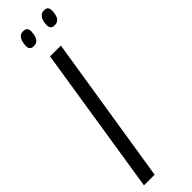

<svg xmlns="http://www.w3.org/2000/svg" viewBox="-295 -858 853 853"><g transform="rotate(-45 131.0 -432.0)"><path d="M1 0 111 -700H179L68 0ZM224 -783Q210 -783 203.5 -790.5Q197 -798 199 -817Q204 -864 237 -864Q251 -864 257 -856Q263 -848 261 -828Q257 -783 224 -783ZM93 -783Q79 -783 72.5 -790.5Q66 -798 68 -816Q73 -864 105 -864Q119 -864 126 -856Q133 -848 130 -828Q126 -783 93 -783Z"/></g></svg>

Font: Georama Condensed
Style: Italic
Weight: 400
Width: 3
Italic angle: -9°
Designer: Jean-Baptiste Levee
Foundry: Production Type
Version: Version 1.000